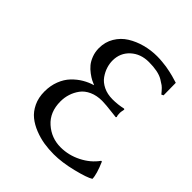

<svg xmlns="http://www.w3.org/2000/svg" viewBox="-188 -774 900 900"><g transform="rotate(45 262.5 -324.0)"><path d="M494.1 -126H499Q524.9 -65.9 524.9 -37.1Q503.4 -23.4 436.5 -6.8Q369.6 9.8 314.9 9.8Q281.7 9.8 250.2 4.9Q218.8 0 186.5 -12.7Q154.3 -25.4 130.4 -44.7Q106.4 -64 91.3 -95.7Q76.2 -127.4 76.2 -168Q76.2 -206.5 88.9 -239.3Q101.6 -272 123 -294.2Q144.5 -316.4 168.9 -330.8Q193.4 -345.2 220.2 -353Q209 -357.4 197.5 -363.3Q186 -369.1 169.9 -381.1Q153.8 -393.1 141.8 -407.5Q129.9 -421.9 121.3 -444.3Q112.8 -466.8 112.8 -492.2Q112.8 -532.7 132.3 -565.4Q151.9 -598.1 183.8 -617.9Q215.8 -637.7 254.2 -647.9Q292.5 -658.2 333 -658.2Q350.1 -658.2 367.4 -656.5Q384.8 -654.8 396.7 -653.1Q408.7 -651.4 424.8 -647.7Q440.9 -644 447.3 -642.3Q453.6 -640.6 468 -636.2Q482.4 -631.8 482.9 -631.8L483.9 -549.8L474.1 -544.9Q473.6 -545.4 463.1 -557.9Q452.6 -570.3 444.1 -576.7Q435.5 -583 419.2 -592.8Q402.8 -602.5 378.9 -607.2Q355 -611.8 325.2 -611.8Q270.5 -611.8 234.9 -579.1Q199.2 -546.4 199.2 -496.1Q199.2 -475.6 205.8 -454.6Q212.4 -433.6 226.6 -413.3Q240.7 -393.1 267.1 -380.1Q293.5 -367.2 328.1 -367.2Q363.3 -367.2 397 -375L400.9 -372.1Q397 -353 397 -347.2Q397 -329.1 400.9 -323.2L397.9 -318.8Q391.1 -319.3 369.9 -322Q348.6 -324.7 329.3 -326.4Q310.1 -328.1 298.8 -328.1Q263.2 -328.1 235.6 -315.7Q208 -303.2 192.6 -282.2Q177.2 -261.2 169.7 -237.5Q162.1 -213.9 162.1 -188Q162.1 -117.2 207.8 -76.7Q253.4 -36.1 314.9 -36.1Q367.7 -36.1 416.5 -60.8Q465.3 -85.4 494.1 -126Z"/></g></svg>

Font: Linear Smooth
Style: Regular
Weight: 400
Designer: Philipp H. Poll, Flanker
Foundry: Philipp H. Poll, reworked by Flanker
Version: Version 1.061 | FøM Fix